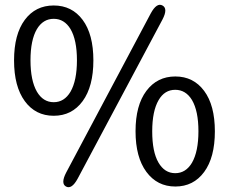

<svg xmlns="http://www.w3.org/2000/svg" viewBox="-20 -770 961 806"><path d="M257 13Q234 0 258 -46L613 -714Q638 -760 662 -747Q686 -734 662 -688L306 -20Q281 26 257 13ZM716 13Q640 13 594.5 -48.5Q549 -110 549 -219Q549 -328 594.5 -388.5Q640 -449 716 -449Q792 -449 837 -388.5Q882 -328 882 -218.5Q882 -109 837 -48Q792 13 716 13ZM786 -87Q813 -134 813 -219Q813 -304 786 -350Q760 -393 715.5 -393Q671 -393 646 -350Q619 -304 619 -218.5Q619 -133 645 -88Q671 -43 715.5 -43Q760 -43 786 -87ZM205.5 -284Q129 -284 84 -345.5Q39 -407 39 -516.5Q39 -626 84 -686.5Q129 -747 205.5 -747Q282 -747 327 -686.5Q372 -626 372 -516.5Q372 -407 327 -345.5Q282 -284 205.5 -284ZM276 -385Q303 -432 303 -517Q303 -602 276 -648Q250 -691 205.5 -691Q161 -691 135 -648Q108 -602 108 -517Q108 -432 135 -385Q161 -341 205.5 -341Q250 -341 276 -385Z"/></svg>

Font: Resource Han Rounded HK
Style: Regular
Weight: 400
Designer: Cyano Hao (round all glyphs); Ryoko NISHIZUKA  (kana, bopomofo & ideographs); Paul D. Hunt (Latin, Greek & Cyrillic); Sa
Foundry: Cyano Hao
Version: 0.990